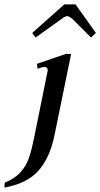

<svg xmlns="http://www.w3.org/2000/svg" viewBox="-53 -717 454 869"><path d="M93 -568 238 -697H289L381 -568L359 -547L273 -633Q258 -644 252 -644Q248 -644 241 -641Q234 -638 228 -633L108 -547ZM-32 110Q14 91 39.5 63Q65 35 77.5 -1Q90 -37 102 -97L162 -393Q163 -396 163 -400Q163 -414 147 -414Q139 -414 117 -406L114 -428L245 -473H269L193 -102Q172 -1 120 56.5Q68 114 -33 132Z"/></svg>

Font: Taviraj
Style: Italic
Weight: 400
Italic angle: -12°
Designer: Katatrad Team
Foundry: CadsonDemak
Version: Version 1.001